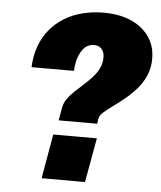

<svg xmlns="http://www.w3.org/2000/svg" viewBox="-51 -745 662 789"><g transform="rotate(5 280.0 -350.0)"><path d="M199 -243 208 -293Q211 -314 223 -331.5Q235 -349 252.5 -365.5Q270 -382 288.5 -398.5Q307 -415 323.5 -433Q340 -451 350 -471.5Q360 -492 360 -517Q360 -531 355 -541.5Q350 -552 340.5 -558Q331 -564 317 -564Q304 -564 292.5 -558.5Q281 -553 272 -541.5Q263 -530 256.5 -514.5Q250 -499 247 -479Q246 -472 245 -465.5Q244 -459 244 -451H69Q71 -498 85 -537Q99 -576 124 -606.5Q149 -637 183 -658Q217 -679 258.5 -689.5Q300 -700 347 -700Q394 -700 433.5 -688Q473 -676 501.5 -653Q530 -630 545 -599Q560 -568 560 -529Q560 -491 546.5 -459.5Q533 -428 510.5 -402.5Q488 -377 463.5 -357Q439 -337 416 -320.5Q393 -304 378 -290.5Q363 -277 361 -264L358 -243ZM150 0 182 -183H362L329 0Z"/></g></svg>

Font: Archivo SemiCondensed Black
Style: Italic
Weight: 900
Width: 4
Italic angle: -10°
Designer: Hector Gatti
Foundry: Omnibus-Type
Version: Version 2.001